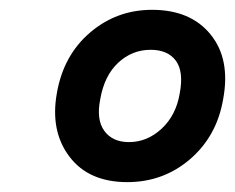

<svg xmlns="http://www.w3.org/2000/svg" viewBox="-20 -765 476 389"><path d="M288.1 -745.1Q366.2 -745.1 406.7 -695.1Q447.3 -645 432.1 -564Q419.4 -489.3 365.2 -442.6Q311 -396 237.8 -396Q159.7 -396 120.6 -447.8Q81.5 -499.5 95.2 -576.2Q108.4 -652.8 162.4 -699Q216.3 -745.1 288.1 -745.1ZM285.2 -664.1Q247.6 -664.1 219.5 -637.9Q191.4 -611.8 183.1 -564Q174.8 -522.5 191.4 -499.8Q208 -477.1 241.2 -477.1Q278.3 -477.1 307.6 -504.4Q336.9 -531.7 344.2 -576.2Q352.5 -620.1 336.2 -642.1Q319.8 -664.1 285.2 -664.1Z"/></svg>

Font: Stilu
Style: Italic
Weight: 400
Italic angle: -10°
Designer: Genilson Lima Santos
Foundry: Genilson Lima Santos
Version: Version 1.200;PS 001.200;hotconv 1.0.88;makeotf.lib2.5.64775